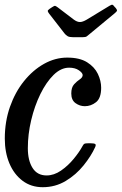

<svg xmlns="http://www.w3.org/2000/svg" viewBox="-22 -770 508 800"><path d="M399.5 -404.5Q399.5 -361 378.2 -344.2Q357 -327.5 331.5 -327.5Q310.5 -327.5 292.8 -340.2Q275 -353 275 -380.5Q275 -406 286.8 -418.8Q298.5 -431.5 310.2 -439.2Q322 -447 322.5 -457Q322.5 -466 306.8 -477Q291 -488 266 -488Q232 -488 201.2 -457.8Q170.5 -427.5 146.2 -378Q122 -328.5 108 -269.5Q94 -210.5 94 -152.5Q94 -101 113.8 -70Q133.5 -39 172 -39Q203 -39 232.2 -59.2Q261.5 -79.5 285 -108Q308.5 -136.5 322 -161.5Q325.5 -168.5 329.2 -170.8Q333 -173 344.5 -173H355Q370 -173 374.5 -170Q379 -167 374.5 -157Q357.5 -119.5 326.2 -80.8Q295 -42 251.8 -16Q208.5 10 156 10Q107.5 10 72 -16.8Q36.5 -43.5 17.2 -89.2Q-2 -135 -2 -192.5Q-2 -263.5 19.5 -324.8Q41 -386 78 -432Q115 -478 161.5 -504Q208 -530 258 -530Q310 -530 341 -510.5Q372 -491 385.8 -462Q399.5 -433 399.5 -404.5ZM247 -630.5 182.5 -713.5Q177.5 -720 177 -723.8Q176.5 -727.5 184.5 -733L195 -740Q204.5 -746.5 208 -745.5Q211.5 -744.5 219 -739L286 -688Q299 -678.5 310.5 -678.2Q322 -678 339 -688L434.5 -746Q443.5 -751.5 447 -750Q450.5 -748.5 455.5 -741.5L459.5 -737.5Q465 -731 465.5 -727Q466 -723 457.5 -716L350 -627Q343.5 -621.5 339 -618.2Q334.5 -615 322.5 -615H282.5Q267 -615 259.8 -619.2Q252.5 -623.5 247 -630.5Z"/></svg>

Font: Besley* Narrow
Style: Italic
Weight: 400
Width: 4
Italic angle: -13°
Designer: Owen Earl
Foundry: indestructible type*
Version: Version 3.000; ttfautohint (v1.8.3)